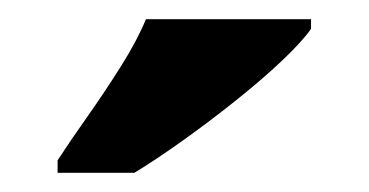

<svg xmlns="http://www.w3.org/2000/svg" viewBox="-20 -786 384 200"><path d="M40 -619Q53 -639 71 -664.5Q89 -690 106 -717Q123 -744 132 -766H304V-756Q295 -743 274.5 -723.5Q254 -704 226.5 -682Q199 -660 171 -640Q143 -620 120 -606H40Z"/></svg>

Font: Noto Serif Condensed Black
Style: Regular
Weight: 900
Width: 3
Designer: Monotype Design Team
Foundry: Monotype Imaging Inc.
Version: Version 2.015; ttfautohint (v1.8.4.7-5d5b)